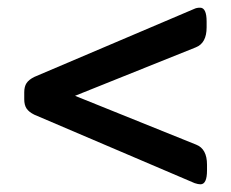

<svg xmlns="http://www.w3.org/2000/svg" viewBox="-20 -488 600 499"><path d="M486 -12 69 -190Q55 -197 49 -206Q43 -215 43 -230V-248Q43 -263 49 -272Q55 -281 69 -288L485 -465Q491 -468 500 -468Q517 -468 517 -432V-417Q517 -376 489 -365L175 -239L490 -112Q518 -101 518 -60V-45Q518 -9 501 -9Q495 -9 486 -12Z"/></svg>

Font: Asap-SemiBold
Style: Regular
Weight: 600
Designer: Pablo Cosgaya
Foundry: Omnibus-Type
Version: Version 2.000; ttfautohint (v1.8)